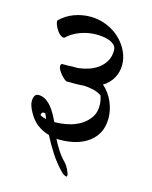

<svg xmlns="http://www.w3.org/2000/svg" viewBox="-119 -783 758 955"><g transform="rotate(15 260.0 -305.5)"><path d="M72 -168Q64 -182 58.5 -196.5Q53 -211 53 -226Q53 -239 58.5 -250.5Q64 -262 78 -262Q98 -262 115 -251.5Q132 -241 145.5 -224.5Q159 -208 169.5 -189Q180 -170 188 -152Q224 -152 259.5 -160Q295 -168 322.5 -185Q350 -202 367.5 -227.5Q385 -253 385 -289Q385 -313 376 -340Q354 -354 331 -359Q308 -364 283 -365Q262 -363 239.5 -363Q217 -363 195 -363Q189 -365 180.5 -372.5Q172 -380 164 -389.5Q156 -399 150 -409.5Q144 -420 144 -429Q144 -437 150 -441H183Q192 -442 201 -442Q210 -442 219 -442H233Q259 -445 285.5 -453.5Q312 -462 334 -478Q356 -494 369.5 -517.5Q383 -541 383 -573Q383 -590 372 -600.5Q361 -611 345.5 -617Q330 -623 311.5 -625Q293 -627 278 -627Q236 -627 195.5 -612Q155 -597 128 -570H124Q115 -570 106 -577.5Q97 -585 89.5 -596Q82 -607 77 -619Q72 -631 72 -640V-644Q103 -675 143.5 -690Q184 -705 227 -705Q270 -705 309 -689.5Q348 -674 377 -647.5Q406 -621 423.5 -586Q441 -551 441 -513Q441 -478 424.5 -447Q408 -416 374 -395Q407 -366 425.5 -324.5Q444 -283 444 -239Q444 -162 388 -118Q332 -74 236 -74Q232 -74 228 -74Q224 -74 220 -75Q234 -46 251.5 -19.5Q269 7 292 30Q295 33 300 40.5Q305 48 309.5 57Q314 66 317 74.5Q320 83 320 88Q320 94 315 94Q309 94 294 83Q257 46 229.5 4Q202 -38 179 -83Q146 -92 118.5 -112.5Q91 -133 72 -168ZM113 -168Q120 -163 128 -160.5Q136 -158 145 -156L135 -181Q133 -183 129 -183Q125 -183 122 -184Q116 -180 115.5 -178Q115 -176 113 -168ZM107 -172Q108 -173 107.5 -172Q107 -171 109 -171Q108 -173 108 -173Z"/></g></svg>

Font: Asar
Style: Regular
Weight: 400
Designer: Eben Sorkin
Foundry: Eben Sorkin, Pria Ravichandran
Version: Version 1.003; ttfautohint (v1.3) -l 8 -r 50 -G 0 -x 0 -H 45